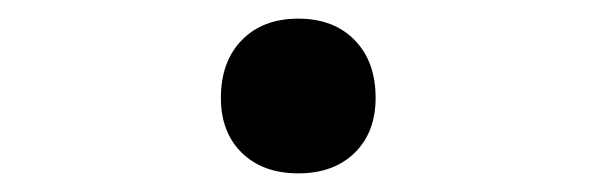

<svg xmlns="http://www.w3.org/2000/svg" viewBox="-20 -176 640 206"><path d="M300 10Q262 10 239.5 -12Q217 -34 217 -71Q217 -110 239.5 -133Q262 -156 300 -156Q338 -156 360.5 -133Q383 -110 383 -71Q383 -34 360.5 -12Q338 10 300 10Z"/></svg>

Font: JetBrains Mono Zero
Style: Regular-Zero
Weight: 400
Designer: Philipp Nurullin, Konstantin Bulenkov
Foundry: JetBrains
Version: Version 2.211